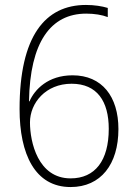

<svg xmlns="http://www.w3.org/2000/svg" viewBox="-20 -744 548 775"><path d="M59 -304C59 -122 121 11 265 11C387 11 458 -81 458 -223C458 -354 392 -440 273 -440C174 -440 120 -383 99 -335H97C101 -573 184 -689 328 -689C361 -689 392 -684 415 -675V-712C392 -719 361 -724 327 -724C162 -724 59 -598 59 -304ZM265 -24C133 -24 101 -171 101 -250C101 -328 164 -406 269 -406C372 -406 419 -335 419 -224C419 -96 364 -24 265 -24Z"/></svg>

Font: Noto Sans Lao UI SemCond ExtLt
Style: Regular
Weight: 200
Width: 4
Designer: Monotype Design Team
Foundry: Monotype Imaging Inc.
Version: Version 2.000